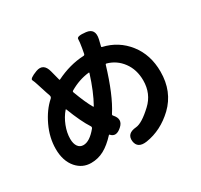

<svg xmlns="http://www.w3.org/2000/svg" viewBox="-170 -1006 1340 1280"><g transform="rotate(-30 500.0 -366.0)"><path d="M615 51Q541 62 533 1Q526 -61 601 -67Q648 -71 728 -146Q799 -212 799 -314Q799 -397 755.5 -456Q712 -515 642 -534Q637 -535 635 -530Q575 -330 507 -225Q501 -217 508 -210Q553 -160 505 -118Q457 -75 424 -112Q421 -116 418 -112Q370 -60 324 -35Q278 -10 224 -10Q158 -10 113 -61Q65 -116 65 -209Q65 -295 105 -380Q145 -465 203 -516Q213 -525 209 -538L198 -570Q186 -606 175 -642Q167 -668 159 -684Q151 -700 214 -724Q278 -747 297 -672L316 -599Q317 -594 321 -596Q428 -649 534 -654Q544 -654 546 -664L553 -702Q561 -748 561 -769.5Q561 -791 629 -783Q697 -775 680 -699L668 -650Q667 -645 672 -644Q786 -618 857 -527.5Q928 -437 928 -307Q928 -154 827 -57Q732 33 615 51ZM239 -139Q287 -139 342 -206Q349 -215 343 -224Q303 -285 258 -402Q256 -407 253 -403Q221 -366 201.5 -316Q182 -266 182 -219Q182 -182 197 -160.5Q212 -139 239 -139ZM422 -329Q425 -325 427 -329Q474 -412 513 -536Q514 -541 509 -540Q431 -531 360 -489Q353 -485 356 -477Q392 -380 422 -329Z"/></g></svg>

Font: Resource Han Rounded KR
Style: Bold
Weight: 700
Designer: Cyano Hao (round all glyphs); Ryoko NISHIZUKA 西塚涼子 (kana, bopomofo & ideographs); Paul D. Hunt (Latin, Greek & Cyrillic)
Foundry: Cyano Hao
Version: 0.990